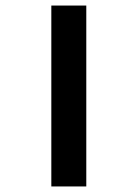

<svg xmlns="http://www.w3.org/2000/svg" viewBox="-20 -623 414 692"><path d="M165 49V-603H291V49Z"/></svg>

Font: Noto Sans Tamil SemiBold
Style: Regular
Weight: 600
Designer: Jelle Bosma - Monotype Design Team
Foundry: Monotype Imaging Inc.
Version: Version 2.004; ttfautohint (v1.8.4.7-5d5b)